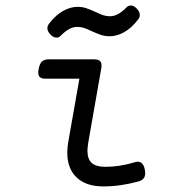

<svg xmlns="http://www.w3.org/2000/svg" viewBox="-20 -667 640 698"><path d="M326.2 -624Q343.3 -615.7 355 -611.8Q366.7 -607.9 379.4 -607.9Q395 -607.9 409.9 -616.2Q424.8 -624.5 440.9 -641.1Q446.8 -647 455.1 -647Q467.3 -647 478 -634.8Q488.3 -624 488.3 -612.8Q488.3 -603.5 481.4 -595.2Q458 -564.9 431.4 -550Q404.8 -535.2 378.9 -535.2Q361.8 -535.2 347.9 -539.8Q334 -544.4 314.5 -553.2Q297.4 -561.5 285.6 -565.4Q273.9 -569.3 261.2 -569.3Q245.6 -569.3 230.7 -561Q215.8 -552.7 199.7 -536.1Q193.8 -530.3 185.5 -530.3Q173.3 -530.3 162.6 -542.5Q152.3 -553.2 152.3 -564.5Q152.3 -573.7 159.2 -582Q182.6 -612.3 209.2 -627.2Q235.8 -642.1 261.7 -642.1Q278.8 -642.1 292.7 -637.5Q306.6 -632.8 326.2 -624ZM349.1 -429.2Q349.1 -422.4 348.1 -418L301.3 -151.4Q297.9 -130.9 297.9 -119.1Q297.9 -88.4 313.5 -74.5Q329.1 -60.5 363.3 -60.5Q415 -60.5 469.7 -77.1Q477.5 -79.1 480.5 -79.1Q500.5 -79.1 506.3 -51.3Q507.8 -43.9 507.8 -37.6Q507.8 -25.4 502 -18.3Q496.1 -11.2 483.4 -7.3Q417.5 10.7 356 10.7Q293 10.7 258.8 -21.7Q224.6 -54.2 224.6 -111.8Q224.6 -131.3 228 -149.9L268.6 -380.9H145Q131.8 -380.9 125.5 -386.2Q119.1 -391.6 119.1 -403.3Q119.1 -408.7 120.6 -416Q124 -435.1 132.3 -443.1Q140.6 -451.2 157.2 -451.2H322.3Q335.9 -451.2 342.5 -446Q349.1 -440.9 349.1 -429.2Z"/></svg>

Font: Courier Prime Sans
Style: Italic
Weight: 400
Italic angle: -10°
Designer: Alan Dague-Greene
Foundry: Quote-Unquote Apps
Version: Version 3.020